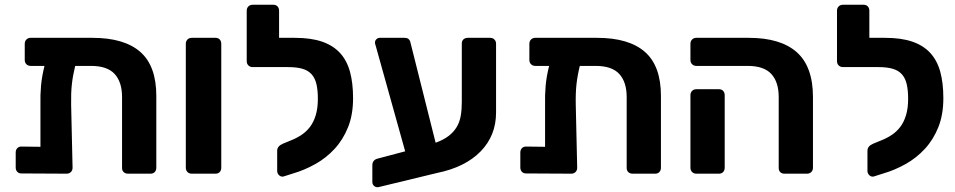

<svg xmlns="http://www.w3.org/2000/svg" viewBox="-20 -730 4014 807"><path d="M296 -453Q286 -412 282 -375.5Q278 -339 279 -290L285 -25Q285 -14 278 -7Q271 0 260 0L70 -1Q59 -1 52.5 -8Q46 -15 46 -26V-89Q46 -100 52.5 -107Q59 -114 70 -114L150 -113V-288Q149 -332 152.5 -370.5Q156 -409 167 -453H109Q98 -453 91 -460Q84 -467 84 -478V-546Q84 -557 91 -564Q98 -571 109 -571H368Q502 -571 569.5 -512Q637 -453 637 -327V-25Q637 -14 630.5 -7Q624 0 613 0H518Q507 0 500 -6.5Q493 -13 493 -24V-322Q493 -385 462 -419Q431 -453 362 -453Z M786 0Q775 0 768 -7Q761 -14 761 -25V-546Q761 -557 768 -564Q775 -571 786 -571H886Q897 -571 903.5 -564Q910 -557 910 -546V-25Q910 -14 903.5 -7Q897 0 886 0Z M1171 12Q1161 14 1153 6.5Q1145 -1 1145 -12V-96Q1145 -116 1169 -126L1203 -140Q1226 -149 1246.5 -162.5Q1267 -176 1282.5 -196Q1298 -216 1307 -245.5Q1316 -275 1316 -315Q1316 -351 1310 -376.5Q1304 -402 1289.5 -418Q1275 -434 1251 -441Q1227 -448 1191 -448H1166H1164H1042Q1031 -448 1024 -455Q1017 -462 1017 -473V-685Q1017 -696 1024 -703Q1031 -710 1042 -710H1129Q1140 -710 1146.5 -703Q1153 -696 1153 -685V-571H1219Q1287 -571 1333.5 -555Q1380 -539 1409 -507.5Q1438 -476 1451 -428.5Q1464 -381 1464 -317Q1464 -248 1443 -195.5Q1422 -143 1386.5 -104.5Q1351 -66 1305.5 -40.5Q1260 -15 1212 -1Z M1573 56Q1562 59 1553.5 52.5Q1545 46 1545 35V-35Q1545 -57 1566 -63L1683 -94L1561 -531Q1559 -539 1557.5 -543Q1556 -547 1556 -551Q1556 -559 1562 -565Q1568 -571 1576 -571H1681Q1691 -571 1696.5 -566.5Q1702 -562 1704 -556L1811 -130Q1844 -142 1865.5 -158.5Q1887 -175 1899.5 -196Q1912 -217 1916.5 -243Q1921 -269 1921 -300V-547Q1921 -558 1928 -564.5Q1935 -571 1946 -571H2040Q2051 -571 2058 -564Q2065 -557 2065 -546V-257Q2065 -160 2000 -93.5Q1935 -27 1817 -3Z M2417 -453Q2407 -412 2403 -375.5Q2399 -339 2400 -290L2406 -25Q2406 -14 2399 -7Q2392 0 2381 0L2191 -1Q2180 -1 2173.5 -8Q2167 -15 2167 -26V-89Q2167 -100 2173.5 -107Q2180 -114 2191 -114L2271 -113V-288Q2270 -332 2273.5 -370.5Q2277 -409 2288 -453H2230Q2219 -453 2212 -460Q2205 -467 2205 -478V-546Q2205 -557 2212 -564Q2219 -571 2230 -571H2489Q2623 -571 2690.5 -512Q2758 -453 2758 -327V-25Q2758 -14 2751.5 -7Q2745 0 2734 0H2639Q2628 0 2621 -6.5Q2614 -13 2614 -24V-322Q2614 -385 2583 -419Q2552 -453 2483 -453Z M3277 0Q3266 0 3259.5 -6.5Q3253 -13 3253 -24V-322Q3253 -385 3222 -419Q3191 -453 3122 -453H2907Q2896 -453 2889 -460Q2882 -467 2882 -478V-546Q2882 -557 2889 -564Q2896 -571 2907 -571H3127Q3261 -571 3329 -510.5Q3397 -450 3397 -322V-25Q3397 -14 3390 -7Q3383 0 3372 0ZM2907 0Q2896 0 2889 -7Q2882 -14 2882 -25V-330Q2882 -341 2889 -348Q2896 -355 2907 -355H3002Q3013 -355 3019.5 -348Q3026 -341 3026 -330V-25Q3026 -14 3019.5 -7Q3013 0 3002 0Z M3652 12Q3642 14 3634 6.5Q3626 -1 3626 -12V-96Q3626 -116 3650 -126L3684 -140Q3707 -149 3727.5 -162.5Q3748 -176 3763.5 -196Q3779 -216 3788 -245.5Q3797 -275 3797 -315Q3797 -351 3791 -376.5Q3785 -402 3770.5 -418Q3756 -434 3732 -441Q3708 -448 3672 -448H3647H3645H3523Q3512 -448 3505 -455Q3498 -462 3498 -473V-685Q3498 -696 3505 -703Q3512 -710 3523 -710H3610Q3621 -710 3627.5 -703Q3634 -696 3634 -685V-571H3700Q3768 -571 3814.5 -555Q3861 -539 3890 -507.5Q3919 -476 3932 -428.5Q3945 -381 3945 -317Q3945 -248 3924 -195.5Q3903 -143 3867.5 -104.5Q3832 -66 3786.5 -40.5Q3741 -15 3693 -1Z"/></svg>

Font: Fz Rubik SemBd
Style: Regular
Weight: 600
Designer: Hubert and Fischer
Foundry: Hubert and Fischer
Version: Vit hóa bi FontZin.com